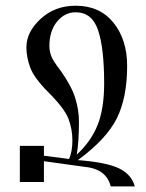

<svg xmlns="http://www.w3.org/2000/svg" viewBox="-20 -661 520 685"><path d="M460.9 3.9H375Q367.2 -27.3 343.8 -44.9Q320.3 -62.5 277.3 -66.4L136.7 -85.9V-11.7H50.8V-140.6H136.7V-105.5L226.6 -93.8Q238.3 -121.1 238.3 -160.2Q238.3 -199.2 224.6 -236.3Q210.9 -273.4 152.3 -332Q101.6 -382.8 87.9 -419.9Q74.2 -457 74.2 -492.2Q74.2 -546.9 125 -593.8Q175.8 -640.6 250 -640.6Q335.9 -640.6 384.8 -580.1Q433.6 -519.5 433.6 -425.8Q433.6 -312.5 396.5 -238.3Q359.4 -164.1 257.8 -89.8Q359.4 -82 404.3 -60.5Q449.2 -39.1 460.9 3.9ZM253.9 -109.4Q304.7 -156.2 328.1 -214.8Q351.6 -273.4 351.6 -363.3Q351.6 -488.3 330.1 -552.7Q308.6 -617.2 250 -617.2Q210.9 -617.2 183.6 -584Q156.2 -550.8 156.2 -496.1Q156.2 -480.5 162.1 -462.9Q168 -445.3 195.3 -410.2Q234.4 -355.5 248 -312.5Q261.7 -269.5 261.7 -226.6Q261.7 -156.2 253.9 -109.4Z"/></svg>

Font: 和音 by 宁静之雨，公众号njzyshare
Style: Regular
Weight: 400
Designer: Steve Matteson
Foundry: Ascender Corporation
Version: Version 6.00;June 8, 2018;FontCreator 11.0.0.2388 32-bit